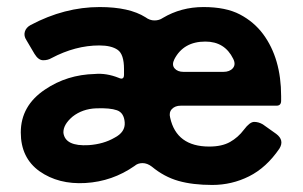

<svg xmlns="http://www.w3.org/2000/svg" viewBox="-20 -514 861 545"><path d="M362 -43Q299 1 222.5 5.5Q146 10 92 -28Q39 -66 39 -138Q39 -214 108 -260Q170 -302 249 -304Q282 -307 317 -293Q332 -286 332 -302V-318Q332 -360 314 -372.5Q296 -385 262 -385Q194 -385 126 -349Q116 -343 102.5 -343Q89 -343 78 -361L55 -400Q47 -412 50.5 -424Q54 -436 67 -443Q163 -494 263 -494Q347 -494 393 -465Q405 -456 418.5 -456Q432 -456 442 -463Q494 -494 557.5 -494Q621 -494 661 -473Q701 -452 727 -417Q778 -348 778 -241V-228Q778 -214 765 -214H493Q477 -214 468 -204.5Q459 -195 463 -180Q481 -98 574 -98Q610 -98 633 -111Q656 -124 672.5 -146Q689 -168 701.5 -168Q714 -168 726 -161L764 -134Q788 -116 773 -92Q736 -38 687 -13.5Q638 11 582.5 11Q527 11 486.5 -0.5Q446 -12 411 -41Q398 -51 384.5 -51Q371 -51 362 -43ZM501 -310H614Q632 -310 641 -320.5Q650 -331 642 -347Q618 -396 563 -396Q501 -396 475 -346Q467 -330 475.5 -320Q484 -310 501 -310ZM160 -137Q165 -98 232 -102Q274 -105 305 -123Q336 -139 334 -166.5Q332 -194 312 -201Q292 -208 253 -206.5Q214 -205 186 -183Q159 -160 160 -137Z"/></svg>

Font: Tsunagi Gothic Black
Style: Regular
Weight: 900
Designer: Yoshimichi Ohira
Foundry: Positype
Version: Version 1.001